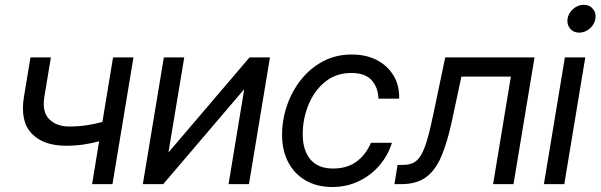

<svg xmlns="http://www.w3.org/2000/svg" viewBox="-20 -749 2443 781"><path d="M248.5 -156.2Q155.8 -156.2 108.4 -206.3Q61 -256.3 77.6 -356.4L104 -515.6H187L160.6 -356.4Q150.4 -293.9 180.2 -264.2Q210 -234.4 261.2 -234.4Q298.3 -234.4 331.3 -239.3Q364.3 -244.1 396.5 -252.9L439.9 -515.6H522.9L437.5 0H354.5L383.3 -174.3Q352.5 -166 319.8 -161.1Q287.1 -156.2 248.5 -156.2Z M992.7 0H909.7L973.1 -384.3H971.7L644 0H561L646.5 -515.6H729.5L665.5 -130.9H667L995.1 -515.6H1078.1Z M1332 11.7Q1269.5 11.7 1223.4 -14.9Q1177.2 -41.5 1152.3 -89.4Q1127.4 -137.2 1127.4 -200.7Q1127.4 -261.2 1147.2 -319.3Q1167 -377.4 1204.3 -424.6Q1241.7 -471.7 1293.9 -499.5Q1346.2 -527.3 1411.1 -527.3Q1469.7 -527.3 1513.7 -504.2Q1557.6 -481 1581.5 -440.4Q1605.5 -399.9 1603.5 -347.7H1519.5Q1518.1 -393.1 1491.9 -422.6Q1465.8 -452.1 1408.7 -452.1Q1346.2 -452.1 1302 -415.8Q1257.8 -379.4 1234.6 -322.3Q1211.4 -265.1 1211.4 -202.6Q1211.4 -138.2 1242.4 -100.8Q1273.4 -63.5 1334.5 -63.5Q1392.6 -63.5 1430.7 -92Q1468.8 -120.6 1488.8 -168H1574.2Q1558.6 -117.2 1523.7 -76.4Q1488.8 -35.6 1439.5 -12Q1390.1 11.7 1332 11.7Z M1584.5 0 1597.2 -78.1H1616.7Q1641.6 -78.1 1659.2 -85.7Q1676.8 -93.3 1690.7 -115Q1704.6 -136.7 1717 -178.5Q1729.5 -220.2 1743.7 -289.1L1791 -515.6H2154.3L2068.8 0H1985.8L2058.1 -437.5H1856.9L1818.4 -257.8Q1799.3 -168.5 1774.7 -111.6Q1750 -54.7 1711.7 -27.3Q1673.3 0 1612.8 0Z M2192.4 0 2277.8 -515.6H2360.8L2275.4 0ZM2335.9 -616.2Q2312.5 -616.2 2298.8 -632.8Q2285.2 -649.4 2288.6 -672.9Q2292.5 -696.3 2311.8 -712.9Q2331.1 -729.5 2354.5 -729.5Q2377.9 -729.5 2391.8 -712.9Q2405.8 -696.3 2401.9 -672.9Q2398.4 -649.4 2378.9 -632.8Q2359.4 -616.2 2335.9 -616.2Z"/></svg>

Font: Inter Display
Style: Italic
Weight: 400
Italic angle: -9.39999°
Designer: Rasmus Andersson
Foundry: rsms
Version: Version 4.000;git-a52131595